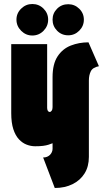

<svg xmlns="http://www.w3.org/2000/svg" viewBox="-20 -723 540 957"><path d="M141 -703Q109 -703 85.5 -680Q62 -657 62 -625Q62 -593 85.5 -569.5Q109 -546 141 -546Q174 -546 197 -569.5Q220 -593 220 -625Q220 -657 197 -680Q174 -703 141 -703ZM320 -702Q287 -702 264.5 -679.5Q242 -657 242 -625Q242 -593 264.5 -570Q287 -547 320 -547Q352 -547 375 -570Q398 -593 398 -625Q398 -657 375 -679.5Q352 -702 320 -702ZM473 -393 421 -512Q374 -512 333 -496Q292 -480 267 -442Q242 -404 242 -338V-189Q242 -184 241 -179.5Q240 -175 238 -172Q236 -169 233.5 -167Q231 -165 228 -165Q225 -165 222.5 -166.5Q220 -168 218.5 -170.5Q217 -173 216 -177Q215 -181 215 -185V-503H36V-159Q36 -111 46.5 -79Q57 -47 74.5 -28.5Q92 -10 113 -2Q134 6 155 6Q179 6 194.5 4Q210 2 221 -1.5Q232 -5 242 -9V19Q242 27 238.5 35Q235 43 229 49Q223 55 214.5 58.5Q206 62 195 62L253 214Q303 214 341.5 195Q380 176 401.5 141.5Q423 107 423 59V-322Q423 -348 432.5 -367.5Q442 -387 473 -393Z"/></svg>

Font: Advent Pro Black
Style: Regular
Weight: 900
Version: Version 3.000